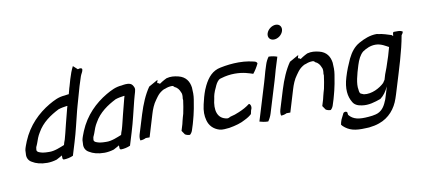

<svg xmlns="http://www.w3.org/2000/svg" viewBox="-74 -932 2988 1361"><g transform="rotate(-10 1420.0 -252.0)"><path d="M59 -101C58 -92 58 -85 58 -77C54 -47 68 -24 89 -13C116 4 151 14 198 14C218 14 244 10 266 3C276 -2 285 -7 292 -11L307 -20L308 4C310 6 313 8 314 11C339 11 364 5 384 -4L412 -96C435 -170 450 -242 469 -315L478 -348C490 -390 503 -438 516 -482L533 -535C536 -546 539 -553 543 -562C550 -575 560 -592 554 -602C542 -609 533 -604 525 -602L494 -630C480 -603 470 -575 460 -542C456 -526 451 -509 446 -493C444 -485 440 -477 439 -469C436 -459 433 -449 431 -439C427 -439 424 -438 421 -438C415 -437 407 -436 401 -435C355 -432 322 -414 285 -393C202 -344 125 -271 80 -163C72 -142 62 -119 59 -101ZM138 -106C140 -115 147 -125 149 -133C157 -158 168 -187 181 -207C218 -274 280 -315 341 -346C358 -352 385 -357 403 -359C404 -359 405 -358 407 -359L402 -342C392 -304 383 -270 374 -233C369 -217 364 -188 359 -172C355 -157 352 -143 347 -127L340 -108L335 -90C307 -79 261 -58 222 -60C206 -60 190 -61 178 -63C162 -67 136 -72 136 -89C137 -95 137 -101 138 -106Z M470 -101C469 -92 469 -85 469 -77C465 -47 479 -24 500 -13C527 4 562 14 609 14C629 14 655 10 677 3C687 -2 696 -7 703 -11L718 -20L719 4C721 6 724 8 725 11C750 11 775 5 795 -4L823 -96C846 -170 861 -242 880 -315L889 -348C901 -390 906 -395 889 -422C874 -445 835 -438 832 -438C826 -438 818 -436 812 -435C766 -432 733 -414 696 -393C613 -344 536 -271 491 -163C483 -142 473 -119 470 -101ZM549 -106C551 -115 558 -125 560 -133C568 -158 579 -187 592 -207C629 -274 691 -315 752 -346C769 -352 796 -357 814 -359C815 -359 816 -358 818 -359L813 -342C803 -304 794 -270 785 -233C780 -217 775 -188 770 -172C766 -157 763 -143 758 -127L751 -108L746 -90C718 -79 672 -58 633 -60C617 -60 601 -61 589 -63C573 -67 547 -72 547 -89C548 -95 548 -101 549 -106Z M876 -71C871 -54 871 -38 874 -28C889 -28 903 -32 915 -38H942L990 -197C999 -228 1014 -266 1034 -292C1043 -305 1055 -322 1067 -333C1077 -342 1097 -357 1112 -359C1126 -365 1142 -369 1161 -369C1171 -369 1174 -362 1179 -358C1199 -350 1210 -333 1217 -315C1224 -304 1224 -287 1221 -268L1222 -256C1218 -226 1213 -194 1206 -162L1199 -138C1194 -121 1191 -106 1187 -90C1182 -74 1178 -59 1173 -44L1192 -16C1199 -11 1212 -6 1227 -6C1234 -11 1242 -22 1246 -34L1260 -78L1269 -111C1271 -120 1273 -129 1276 -138C1279 -153 1282 -168 1286 -184C1289 -203 1294 -227 1297 -248C1302 -276 1301 -308 1299 -334C1293 -378 1271 -415 1218 -428C1188 -435 1164 -438 1133 -430C1120 -424 1110 -418 1098 -411L1080 -399C1073 -407 1064 -406 1062 -408L1068 -430L1002 -393C967 -343 940 -279 918 -208Z M1389 -302C1376 -268 1368 -237 1360 -202C1349 -155 1350 -121 1359 -88C1369 -49 1396 -19 1440 -6C1461 0 1489 -4 1510 -6C1558 -14 1598 -26 1626 -42C1649 -53 1664 -63 1678 -76L1684 -103C1697 -125 1686 -149 1676 -149C1651 -130 1627 -117 1596 -104C1576 -95 1555 -88 1532 -83C1526 -80 1514 -73 1507 -75C1437 -84 1421 -149 1441 -229C1442 -240 1445 -251 1448 -262C1453 -277 1458 -291 1465 -304C1474 -326 1482 -341 1496 -354C1503 -360 1510 -362 1519 -364C1549 -373 1582 -378 1614 -378C1677 -378 1715 -363 1744 -354C1759 -372 1774 -396 1786 -421C1786 -427 1780 -434 1771 -437C1746 -443 1710 -452 1655 -452C1610 -452 1566 -447 1523 -438C1465 -427 1430 -387 1402 -331C1398 -322 1394 -312 1389 -302Z M1894 -619C1885 -590 1903 -568 1931 -568C1959 -568 1988 -589 1997 -617C2006 -646 1989 -669 1961 -669C1933 -669 1903 -647 1894 -619ZM1831 -357C1823 -330 1818 -307 1809 -279L1728 -13C1744 -8 1767 -3 1790 -3C1800 -17 1810 -36 1816 -56L1884 -279C1893 -307 1898 -330 1906 -357L1933 -444C1917 -450 1895 -455 1872 -455C1861 -440 1851 -421 1845 -401Z M1889 -71C1884 -54 1884 -38 1887 -28C1902 -28 1916 -32 1928 -38H1955L2003 -197C2012 -228 2027 -266 2047 -292C2056 -305 2068 -322 2080 -333C2090 -342 2110 -357 2125 -359C2139 -365 2155 -369 2174 -369C2184 -369 2187 -362 2192 -358C2212 -350 2223 -333 2230 -315C2237 -304 2237 -287 2234 -268L2235 -256C2231 -226 2226 -194 2219 -162L2212 -138C2207 -121 2204 -106 2200 -90C2195 -74 2191 -59 2186 -44L2205 -16C2212 -11 2225 -6 2240 -6C2247 -11 2255 -22 2259 -34L2273 -78L2282 -111C2284 -120 2286 -129 2289 -138C2292 -153 2295 -168 2299 -184C2302 -203 2307 -227 2310 -248C2315 -276 2314 -308 2312 -334C2306 -378 2284 -415 2231 -428C2201 -435 2177 -438 2146 -430C2133 -424 2123 -418 2111 -411L2093 -399C2086 -407 2077 -406 2075 -408L2081 -430L2015 -393C1980 -343 1953 -279 1931 -208Z M2390 -217C2365 -136 2374 -78 2399 -37C2410 -16 2432 -4 2463 0C2512 8 2557 -7 2600 -22C2626 -41 2646 -69 2660 -102C2658 -92 2655 -82 2652 -72C2647 -55 2641 -37 2636 -20C2634 -12 2631 -6 2628 0C2613 38 2590 70 2549 80C2533 84 2515 87 2496 88C2426 94 2386 86 2356 50C2354 45 2354 41 2354 34C2350 18 2325 24 2323 35L2304 73C2299 85 2296 98 2294 109C2297 113 2300 117 2303 120C2343 157 2385 168 2462 164C2471 164 2479 163 2487 163C2514 160 2539 155 2561 147C2634 122 2683 63 2706 -7L2715 -34L2730 -83C2767 -205 2808 -331 2827 -441C2833 -448 2837 -455 2840 -464C2833 -470 2821 -474 2807 -474H2776C2775 -473 2772 -471 2770 -469L2767 -445L2758 -454C2732 -462 2699 -474 2664 -478C2660 -479 2657 -480 2653 -480C2606 -480 2562 -462 2523 -440C2486 -419 2460 -386 2438 -341C2420 -302 2403 -261 2390 -217ZM2488 -285C2500 -324 2516 -356 2539 -375C2566 -393 2596 -407 2632 -407C2673 -407 2705 -384 2725 -374L2707 -311C2704 -300 2700 -289 2696 -278C2687 -247 2676 -219 2664 -188L2653 -151C2649 -144 2644 -137 2639 -130C2607 -99 2547 -66 2491 -75C2485 -77 2478 -80 2472 -83C2461 -87 2460 -103 2459 -114C2450 -156 2468 -221 2488 -285Z"/></g></svg>

Font: SolarCharger
Style: 552
Weight: 400
Designer: Mew Too
Foundry: Cannot Into Space Fonts/KineticPlasma Fonts
Version: Version 1.100